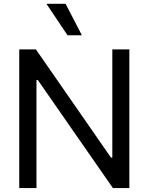

<svg xmlns="http://www.w3.org/2000/svg" viewBox="-20 -959 758 979"><path d="M639.6 0H555.7L172.9 -550.8H166V0H78.1V-707H163.1L545.9 -155.3H552.7V-707H639.6ZM216.8 -939.5H314.5L397.5 -779.3H324.2Z"/></svg>

Font: Pretendard JP
Style: Regular
Weight: 400
Designer: Base glyphs from Inter by Rasmus Andersson; Hangeul glyphs from Noto Sans CJK(Source Han Sans) by Jang Soo-young and Kan
Foundry: Kil Hyung-jin
Version: Version 1.309